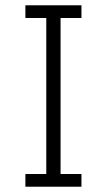

<svg xmlns="http://www.w3.org/2000/svg" viewBox="-20 -706 404 726"><path d="M76 0V-48H155V-638H76V-686H288V-638H209V-48H288V0Z"/></svg>

Font: Chivo Medium Thin
Style: Regular
Weight: 250
Version: Version 2.002